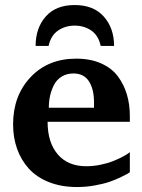

<svg xmlns="http://www.w3.org/2000/svg" viewBox="-20 -734 568 766"><path d="M498 -46.9Q494.6 -44.4 488.3 -40.5Q481.9 -36.6 460.4 -26.4Q439 -16.1 416 -8.3Q393.1 -0.5 357.9 5.9Q322.8 12.2 287.1 12.2Q225.1 12.2 176 -7.1Q127 -26.4 95.7 -60.5Q64.5 -94.7 48.3 -139.9Q32.2 -185.1 32.2 -237.8Q32.2 -352.1 101.8 -426Q171.4 -500 284.2 -500Q340.8 -500 383.5 -481Q426.3 -461.9 450.4 -429.2Q474.6 -396.5 486.3 -356.9Q498 -317.4 498 -272V-248H169.9Q169.9 -165.5 210.4 -118.2Q251 -70.8 324.2 -70.8Q352.5 -70.8 380.9 -76.7Q409.2 -82.5 429.4 -90.6Q449.7 -98.6 465.8 -106.9Q481.9 -115.2 490.2 -121.1L498 -127ZM355 -304.2V-326.2Q355 -377.9 335 -409.4Q314.9 -440.9 272.9 -440.9Q246.6 -440.9 226.6 -428.7Q206.5 -416.5 195.8 -396Q185.1 -375.5 179.9 -352.5Q174.8 -329.6 174.8 -304.2ZM435.1 -550.8H381.8Q372.6 -592.8 344 -612.3Q315.4 -631.8 277.8 -631.8Q240.7 -631.8 211.9 -612.3Q183.1 -592.8 173.8 -550.8H122.1Q122.1 -622.1 162.4 -668Q202.6 -713.9 277.8 -713.9Q353.5 -713.9 394.3 -667.7Q435.1 -621.6 435.1 -550.8Z"/></svg>

Font: Veleka
Style: Bold
Weight: 700
Designer: Stefan Peev, Context Ltd, 2016; SIL International, 1997-2014.
Foundry: Stefan Peev, Context Ltd, 2016
Version: Version 1.000